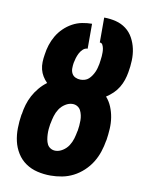

<svg xmlns="http://www.w3.org/2000/svg" viewBox="-84 -796 668 865"><g transform="rotate(10 250.0 -363.5)"><path d="M207 8Q176 8 146.5 1Q117 -6 93 -22.5Q69 -39 53.5 -64Q38 -89 31.5 -117.5Q25 -146 25.5 -177Q26 -208 31 -240L32 -242Q35 -264 41.5 -286Q48 -308 59 -328.5Q70 -349 85.5 -367.5Q101 -386 120 -400Q108 -412 99.5 -426Q91 -440 87 -456Q83 -472 83.5 -489.5Q84 -507 87 -524Q90 -547 97 -569Q104 -591 116 -611.5Q128 -632 145.5 -649Q163 -666 184 -677.5Q205 -689 228 -693.5Q251 -698 273 -698V-584Q261 -584 251.5 -575Q242 -566 236.5 -555Q231 -544 227.5 -532.5Q224 -521 222 -510Q220 -497 220 -484.5Q220 -472 225.5 -461.5Q231 -451 242 -446Q253 -441 265 -441Q275 -441 285 -444Q295 -447 302.5 -454Q310 -461 316 -470Q322 -479 326 -488Q330 -497 332.5 -506.5Q335 -516 337 -526Q338 -535 339.5 -544Q341 -553 341.5 -562Q342 -571 342 -579.5Q342 -588 340.5 -596.5Q339 -605 335 -613Q331 -621 322 -621V-735Q350 -735 376 -728.5Q402 -722 422.5 -706.5Q443 -691 455.5 -668Q468 -645 473.5 -619.5Q479 -594 478 -566Q477 -538 472 -511Q469 -493 463 -475Q457 -457 447 -440.5Q437 -424 423 -410.5Q409 -397 392 -386Q408 -368 417.5 -345Q427 -322 431 -297Q435 -272 433.5 -245.5Q432 -219 428 -193L427 -190Q423 -165 414.5 -139Q406 -113 391.5 -89.5Q377 -66 356 -46.5Q335 -27 310.5 -14.5Q286 -2 259.5 3Q233 8 207 8ZM209 -106Q226 -106 242.5 -116.5Q259 -127 269 -142.5Q279 -158 284 -175Q289 -192 292 -209L293 -212Q295 -224 296 -236Q297 -248 297 -260Q297 -272 294.5 -283.5Q292 -295 287 -305Q282 -315 272 -321Q262 -327 250 -327Q233 -327 216.5 -316.5Q200 -306 190 -290.5Q180 -275 175 -258Q170 -241 167 -224L166 -221Q164 -209 163 -197Q162 -185 162.5 -173Q163 -161 165 -149.5Q167 -138 172 -128Q177 -118 187 -112Q197 -106 209 -106Z"/></g></svg>

Font: Iosevka SS04 Heavy
Style: Italic
Weight: 900
Italic angle: -9°
Monospace: yes
Designer: Belleve Invis
Foundry: Belleve Invis
Version: Version 19.0.0; ttfautohint (v1.8.4)